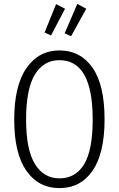

<svg xmlns="http://www.w3.org/2000/svg" viewBox="-20 -955 610 986"><path d="M517 -342Q517 -168 455.5 -78.5Q394 11 285 11Q178 11 115.5 -78Q53 -167 53 -341Q53 -515 116 -605.5Q179 -696 285 -696Q393 -696 455 -607.5Q517 -519 517 -342ZM114 -341Q114 -186 159.5 -112.5Q205 -39 285 -39Q368 -39 412 -111.5Q456 -184 456 -342Q456 -646 285 -646Q204 -646 159 -572Q114 -498 114 -341ZM377 -935 423 -910 345 -769 312 -784ZM268 -934 314 -910 242 -773 209 -788Z"/></svg>

Font: Fira Sans Extra Condensed Light
Style: Regular
Weight: 300
Width: 1
Designer: Carrois Corporate & Edenspiekermann AG
Foundry: Carrois Corporate GbR & Edenspiekermann AG
Version: Version 4.203